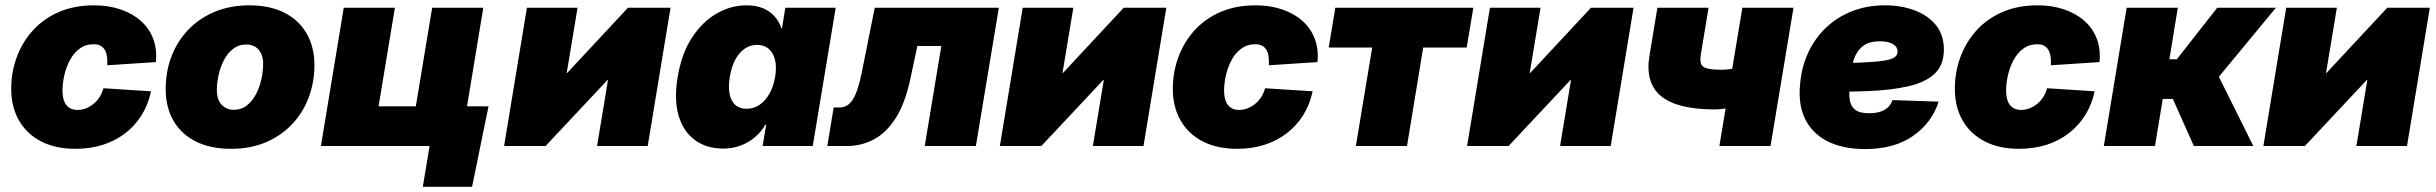

<svg xmlns="http://www.w3.org/2000/svg" viewBox="-20 -559 9324 735"><path d="M269 10.7Q192.4 10.7 137.2 -17.8Q82 -46.4 52.5 -98.1Q22.9 -149.9 22.9 -219.2Q22.9 -282.2 43.9 -339.6Q64.9 -397 105.2 -441.9Q145.5 -486.8 204.6 -512.7Q263.7 -538.6 339.8 -538.6Q395 -538.6 440.7 -523.2Q486.3 -507.8 518.6 -479.5Q550.8 -451.2 566.2 -411.1Q581.5 -371.1 576.7 -321.3L390.6 -309.1Q391.6 -326.7 389.6 -341.3Q387.7 -356 381.8 -366.7Q376 -377.4 365.5 -383.5Q355 -389.6 338.9 -389.6Q307.6 -389.6 284.9 -372.8Q262.2 -356 247.8 -329.1Q233.4 -302.2 226.3 -271.2Q219.2 -240.2 219.2 -212.4Q219.2 -188.5 225.6 -171.9Q231.9 -155.3 244.9 -146.7Q257.8 -138.2 276.9 -138.2Q293.5 -138.2 309.1 -144.3Q324.7 -150.4 338.1 -161.4Q351.6 -172.4 361.3 -187.5Q371.1 -202.6 376 -221.2L558.1 -209.5Q547.4 -158.7 522.2 -118.4Q497.1 -78.1 459.5 -49.1Q421.9 -20 373.8 -4.6Q325.7 10.7 269 10.7Z M863.8 10.7Q785.6 10.7 729.7 -17.3Q673.8 -45.4 644 -96.9Q614.3 -148.4 614.3 -218.3Q614.3 -285.6 636.7 -343.8Q659.2 -401.9 701.4 -445.8Q743.7 -489.7 802.7 -514.2Q861.8 -538.6 934.6 -538.6Q1012.7 -538.6 1068.4 -510.5Q1124 -482.4 1153.8 -430.9Q1183.6 -379.4 1183.6 -309.6Q1183.6 -244.6 1162.1 -186.8Q1140.6 -128.9 1099.1 -84.5Q1057.6 -40 998.3 -14.6Q939 10.7 863.8 10.7ZM874.5 -138.7Q904.3 -138.7 925.8 -156Q947.3 -173.3 960.9 -200.2Q974.6 -227.1 981 -257.6Q987.3 -288.1 987.3 -314.5Q987.3 -339.4 978.8 -356Q970.2 -372.6 955.8 -380.6Q941.4 -388.7 923.8 -388.7Q893.6 -388.7 872.1 -371.8Q850.6 -355 836.9 -328.1Q823.2 -301.3 816.7 -271.2Q810.1 -241.2 810.1 -214.4Q810.1 -176.8 828.9 -157.7Q847.7 -138.7 874.5 -138.7Z M1208.5 0 1295.9 -529.3H1491.7L1429.2 -151.9H1571.8L1634.3 -529.3H1830.1L1742.7 0ZM1598.6 156.2 1624.5 0H1577.6L1603 -151.9H1850.1L1787.1 156.2Z M2459.5 0H2265.6L2307.6 -253.4H2306.2L2068.4 0H1909.7L1997.1 -529.3H2190.9L2149.4 -279.3H2150.9L2383.8 -529.3H2546.9Z M2748 9.8Q2685.1 9.8 2640.6 -22.5Q2596.2 -54.7 2577.9 -116Q2559.6 -177.2 2574.2 -264.6Q2588.9 -353 2628.4 -414.1Q2668 -475.1 2722.7 -506.8Q2777.3 -538.6 2837.4 -538.6Q2874 -538.6 2900.6 -527.6Q2927.2 -516.6 2944.8 -496.8Q2962.4 -477.1 2971.2 -450.7H2973.6L2986.3 -529.3H3179.2L3091.3 0H2899.4L2913.1 -82H2910.2Q2894 -54.2 2869.9 -33.7Q2845.7 -13.2 2814.9 -1.7Q2784.2 9.8 2748 9.8ZM2837.9 -142.6Q2864.7 -142.6 2887.2 -157.5Q2909.7 -172.4 2925.3 -200Q2940.9 -227.5 2947.3 -264.6Q2953.6 -302.7 2946.8 -330.1Q2939.9 -357.4 2922.6 -372.3Q2905.3 -387.2 2877.9 -387.2Q2851.6 -387.2 2830.3 -372.3Q2809.1 -357.4 2794.4 -330.1Q2779.8 -302.7 2773.9 -264.6Q2767.6 -227.1 2772.9 -199.7Q2778.3 -172.4 2794.7 -157.5Q2811 -142.6 2837.9 -142.6Z M3147 0 3171.4 -147.5H3192.9Q3209 -147.5 3221.7 -154.8Q3234.4 -162.1 3244.4 -177.7Q3254.4 -193.4 3262.7 -218.5Q3271 -243.7 3278.3 -278.3L3328.6 -529.3H3803.7L3715.8 0H3520L3583.5 -382.8H3491.7L3465.3 -258.8Q3444.8 -162.1 3408 -105.5Q3371.1 -48.8 3323.5 -24.4Q3275.9 0 3222.7 0Z M4357.4 0H4163.6L4205.6 -253.4H4204.1L3966.3 0H3807.6L3895 -529.3H4088.9L4047.4 -279.3H4048.8L4281.7 -529.3H4444.8Z M4715.8 10.7Q4639.2 10.7 4584 -17.8Q4528.8 -46.4 4499.3 -98.1Q4469.7 -149.9 4469.7 -219.2Q4469.7 -282.2 4490.7 -339.6Q4511.7 -397 4552 -441.9Q4592.3 -486.8 4651.4 -512.7Q4710.4 -538.6 4786.6 -538.6Q4841.8 -538.6 4887.5 -523.2Q4933.1 -507.8 4965.3 -479.5Q4997.6 -451.2 5012.9 -411.1Q5028.3 -371.1 5023.4 -321.3L4837.4 -309.1Q4838.4 -326.7 4836.4 -341.3Q4834.5 -356 4828.6 -366.7Q4822.8 -377.4 4812.3 -383.5Q4801.8 -389.6 4785.6 -389.6Q4754.4 -389.6 4731.7 -372.8Q4709 -356 4694.6 -329.1Q4680.2 -302.2 4673.1 -271.2Q4666 -240.2 4666 -212.4Q4666 -188.5 4672.4 -171.9Q4678.7 -155.3 4691.7 -146.7Q4704.6 -138.2 4723.6 -138.2Q4740.2 -138.2 4755.9 -144.3Q4771.5 -150.4 4784.9 -161.4Q4798.3 -172.4 4808.1 -187.5Q4817.9 -202.6 4822.8 -221.2L5004.9 -209.5Q4994.1 -158.7 4969 -118.4Q4943.8 -78.1 4906.2 -49.1Q4868.7 -20 4820.6 -4.6Q4772.5 10.7 4715.8 10.7Z M5170.4 0 5232.9 -377H5066.4L5091.8 -529.3H5620.1L5594.7 -377H5428.2L5366.2 0Z M6146 0H5952.1L5994.1 -253.4H5992.7L5754.9 0H5596.2L5683.6 -529.3H5877.4L5835.9 -279.3H5837.4L6070.3 -529.3H6233.4Z M6544.4 -140.1Q6400.9 -140.1 6338.9 -190.9Q6276.9 -241.7 6294.4 -346.2L6324.7 -529.3H6520.5L6491.2 -351.6Q6484.9 -314.9 6500.2 -303.5Q6515.6 -292 6569.3 -292Q6595.2 -292 6627.4 -298.3Q6659.7 -304.7 6702.6 -318.4L6677.7 -166.5Q6668 -161.1 6643.1 -154.8Q6618.2 -148.4 6590.6 -144.3Q6563 -140.1 6544.4 -140.1ZM6562 0 6649.9 -529.3H6845.7L6757.8 0Z M7119.6 11.7Q7036.6 11.7 6978 -17.1Q6919.4 -45.9 6891.1 -101.8Q6862.8 -157.7 6871.1 -237.8Q6876.5 -302.7 6902.1 -357.7Q6927.7 -412.6 6970.2 -453.1Q7012.7 -493.7 7069.8 -516.1Q7127 -538.6 7195.8 -538.6Q7257.8 -538.6 7309.1 -519.5Q7360.4 -500.5 7390.9 -462.9Q7421.4 -425.3 7421.4 -369.1Q7421.4 -310.5 7386.5 -277.3Q7351.6 -244.1 7286.4 -229Q7221.2 -213.9 7130.1 -210.2Q7039.1 -206.5 6926.3 -206.5L6944.3 -316.9Q7041.5 -316.9 7100.8 -319.3Q7160.2 -321.8 7191.2 -326.7Q7222.2 -331.5 7233.2 -340.1Q7244.1 -348.6 7244.1 -360.8Q7244.1 -379.9 7226.3 -390.4Q7208.5 -400.9 7175.3 -400.9Q7135.7 -400.9 7113.3 -384Q7090.8 -367.2 7080.3 -340.6Q7069.8 -314 7066.2 -285.2Q7062.5 -256.3 7060.5 -231.9Q7057.6 -200.2 7061.3 -176Q7064.9 -151.9 7082 -138.7Q7099.1 -125.5 7135.7 -125.5Q7172.9 -125.5 7195.1 -138.9Q7217.3 -152.3 7224.6 -175.8L7401.4 -169.9Q7375 -88.4 7303 -38.3Q7231 11.7 7119.6 11.7Z M7709.5 10.7Q7632.8 10.7 7577.6 -17.8Q7522.5 -46.4 7492.9 -98.1Q7463.4 -149.9 7463.4 -219.2Q7463.4 -282.2 7484.4 -339.6Q7505.4 -397 7545.7 -441.9Q7585.9 -486.8 7645 -512.7Q7704.1 -538.6 7780.3 -538.6Q7835.4 -538.6 7881.1 -523.2Q7926.8 -507.8 7959 -479.5Q7991.2 -451.2 8006.6 -411.1Q8022 -371.1 8017.1 -321.3L7831.1 -309.1Q7832 -326.7 7830.1 -341.3Q7828.1 -356 7822.3 -366.7Q7816.4 -377.4 7805.9 -383.5Q7795.4 -389.6 7779.3 -389.6Q7748 -389.6 7725.3 -372.8Q7702.6 -356 7688.2 -329.1Q7673.8 -302.2 7666.7 -271.2Q7659.7 -240.2 7659.7 -212.4Q7659.7 -188.5 7666 -171.9Q7672.4 -155.3 7685.3 -146.7Q7698.2 -138.2 7717.3 -138.2Q7733.9 -138.2 7749.5 -144.3Q7765.1 -150.4 7778.6 -161.4Q7792 -172.4 7801.8 -187.5Q7811.5 -202.6 7816.4 -221.2L7998.5 -209.5Q7987.8 -158.7 7962.6 -118.4Q7937.5 -78.1 7899.9 -49.1Q7862.3 -20 7814.2 -4.6Q7766.1 10.7 7709.5 10.7Z M8033.7 0 8121.1 -529.3H8316.9L8284.7 -332H8313L8467.8 -529.3H8692.4L8474.1 -265.1L8606 0H8378.4L8297.9 -180.2H8259.3L8229.5 0Z M9194.3 0H9000.5L9042.5 -253.4H9041L8803.2 0H8644.5L8731.9 -529.3H8925.8L8884.3 -279.3H8885.7L9118.7 -529.3H9281.7Z"/></svg>

Font: Inter 24pt Black
Style: Italic
Weight: 900
Italic angle: -9.3988°
Designer: Rasmus Andersson
Foundry: rsms
Version: Version 4.001;git-66647c0bb